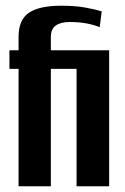

<svg xmlns="http://www.w3.org/2000/svg" viewBox="-20 -652 436 672"><path d="M45 0V-411H13V-476H45V-523Q45 -583 81.5 -607.5Q118 -632 194 -632Q241 -632 276 -626Q311 -620 336 -612L329 -557Q306 -566 280 -570.5Q254 -575 224 -575Q192 -575 175 -562.5Q158 -550 158 -523V-476H362V0H248V-411H158V0Z"/></svg>

Font: Alumni Sans
Style: Bold
Weight: 700
Designer: Robert E. Leuschke
Foundry: Robert E. Leuschke
Version: Version 1.018